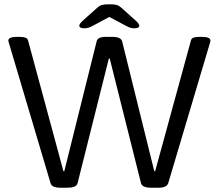

<svg xmlns="http://www.w3.org/2000/svg" viewBox="-20 -874 1020 896"><path d="M261 2Q222 2 216 -19L22 -672Q19 -681 19 -685Q19 -702 61 -702H70Q85 -702 96.5 -699Q108 -696 111 -685L276 -75H280L431 -681Q435 -702 474 -702H505Q523 -702 535 -697Q547 -692 550 -681L700 -75H704L871 -685Q874 -696 885 -699Q896 -702 911 -702H920Q962 -702 962 -685Q962 -682 961 -678.5Q960 -675 959 -671L765 -19Q758 2 720 2H685Q644 2 638 -19L492 -601H488L342 -19Q339 -8 327 -3Q315 2 296 2ZM375 -742Q350 -742 350 -754Q350 -763 368 -779L435 -839Q445 -848 456.5 -851Q468 -854 490 -854Q513 -854 524 -851Q535 -848 545 -839L612 -779Q630 -763 630 -754Q630 -742 606 -742Q588 -742 569 -753L490 -795L412 -753Q392 -742 375 -742Z"/></svg>

Font: Asap Semi Expanded
Style: Regular
Weight: 400
Width: 6
Designer: Pablo Cosgaya
Foundry: Omnibus-Type
Version: Version 3.001; ttfautohint (v1.8.4.7-5d5b)